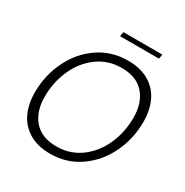

<svg xmlns="http://www.w3.org/2000/svg" viewBox="-206 -1083 1207 1256"><g transform="rotate(30 397.0 -454.5)"><path d="M60 -288Q60 -418 114.5 -529.5Q169 -641 266 -707Q363 -773 485 -773Q581 -773 645.5 -734.5Q710 -696 741 -629Q772 -562 772 -476Q772 -346 717.5 -234.5Q663 -123 566 -56.5Q469 10 347 10Q251 10 186.5 -29Q122 -68 91 -135Q60 -202 60 -288ZM702 -467Q702 -578 644 -644.5Q586 -711 474 -711Q372 -711 293.5 -653.5Q215 -596 172.5 -501Q130 -406 130 -297Q130 -185 188 -118.5Q246 -52 358 -52Q460 -52 538.5 -109.5Q617 -167 659.5 -262Q702 -357 702 -467ZM653 -885H359L365 -919H659Z"/></g></svg>

Font: Open Sauce One Light Italic
Style: Regular
Weight: 300
Italic angle: -10°
Designer: Alfredo Marco Pradil
Foundry: Creative Sauce Fz LLC
Version: Version 1.477